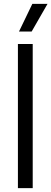

<svg xmlns="http://www.w3.org/2000/svg" viewBox="-20 -966 264 986"><path d="M72 0V-740H148V0ZM77.5 -804 146 -946H224L142.5 -804Z"/></svg>

Font: Encode Sans Cnd
Style: Regular
Weight: 400
Width: 3
Designer: Multiple Designers
Foundry: Impallari Type
Version: Version 3.002; ttfautohint (v1.8.3) -l 8 -r 50 -G 200 -x 14 